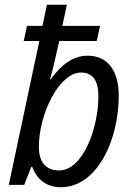

<svg xmlns="http://www.w3.org/2000/svg" viewBox="-20 -780 560 810"><path d="M236 10C391 10 481 -191 481 -376C481 -487 430 -545 350 -545C285 -545 236 -503 194 -446H191C196 -458 211 -523 230 -607H388L402 -671H243L262 -760H178L159 -671H94L80 -607H146L17 0H82L112 -76H116C133 -28 173 10 236 10ZM229 -61C171 -61 144 -99 144 -160C144 -301 230 -474 322 -474C370 -474 395 -442 395 -374C395 -239 330 -61 229 -61Z"/></svg>

Font: Noto Sans SemiCondensed
Style: Italic
Weight: 400
Width: 4
Italic angle: -12°
Designer: Monotype Design Team
Foundry: Monotype Imaging Inc.
Version: Version 2.013